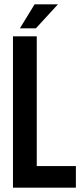

<svg xmlns="http://www.w3.org/2000/svg" viewBox="-20 -868 379 888"><path d="M40 -700H150V-100H331V0H40ZM248 -848 146 -737H72L140 -848Z"/></svg>

Font: Bebas Neue
Style: Regular
Weight: 400
Designer: Ryoichi Tsunekawa
Foundry: Ryoichi Tsunekawa
Version: Version 1.300